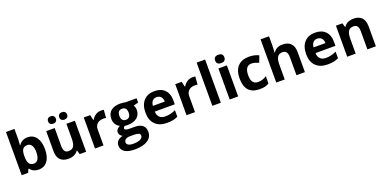

<svg xmlns="http://www.w3.org/2000/svg" viewBox="-4 -1847 6392 3174"><g transform="rotate(-20 3192.0 -260.0)"><path d="M381.8 -556.2Q478.5 -556.2 533.2 -480.7Q587.9 -405.3 587.9 -273.9Q587.9 -138.7 531.5 -64.5Q475.1 9.8 377.9 9.8Q281.7 9.8 227.1 -60.1H216.8L191.9 0H78.1V-759.8H227.1V-583Q227.1 -549.3 221.2 -475.1H227.1Q279.3 -556.2 381.8 -556.2ZM334 -437Q278.8 -437 253.4 -403.1Q228 -369.1 227.1 -291V-274.9Q227.1 -187 253.2 -148.9Q279.3 -110.8 335.9 -110.8Q381.8 -110.8 408.9 -153.1Q436 -195.3 436 -275.9Q436 -356.4 408.7 -396.7Q381.3 -437 334 -437Z M1097.7 0 1077.6 -69.8H1069.8Q1045.9 -31.7 1002 -11Q958 9.8 901.9 9.8Q805.7 9.8 756.8 -41.7Q708 -93.3 708 -189.9V-545.9H856.9V-227.1Q856.9 -168 877.9 -138.4Q898.9 -108.9 944.8 -108.9Q1007.3 -108.9 1035.2 -150.6Q1063 -192.4 1063 -289.1V-545.9H1211.9V0ZM792 -686Q792 -717.8 810.3 -734.9Q828.6 -752 859.9 -752Q892.1 -752 910.4 -733.9Q928.7 -715.8 928.7 -686Q928.7 -656.7 910.2 -638.9Q891.6 -621.1 859.9 -621.1Q828.6 -621.1 810.3 -638.2Q792 -655.3 792 -686ZM988.8 -686Q988.8 -720.2 1008.5 -736.1Q1028.3 -752 1057.6 -752Q1089.4 -752 1108.2 -734.4Q1127 -716.8 1127 -686Q1127 -656.2 1107.9 -638.7Q1088.9 -621.1 1057.6 -621.1Q1028.3 -621.1 1008.5 -637Q988.8 -652.8 988.8 -686Z M1672.9 -556.2Q1703.1 -556.2 1723.1 -551.8L1711.9 -412.1Q1693.8 -417 1668 -417Q1596.7 -417 1556.9 -380.4Q1517.1 -343.8 1517.1 -277.8V0H1368.2V-545.9H1481L1502.9 -454.1H1510.3Q1535.6 -500 1578.9 -528.1Q1622.1 -556.2 1672.9 -556.2Z M2297.4 -545.9V-470.2L2211.9 -448.2Q2235.4 -411.6 2235.4 -366.2Q2235.4 -278.3 2174.1 -229.2Q2112.8 -180.2 2003.9 -180.2L1977.1 -181.6L1955.1 -184.1Q1932.1 -166.5 1932.1 -145Q1932.1 -112.8 2014.2 -112.8H2106.9Q2196.8 -112.8 2243.9 -74.2Q2291 -35.6 2291 39.1Q2291 134.8 2211.2 187.5Q2131.3 240.2 1981.9 240.2Q1867.7 240.2 1807.4 200.4Q1747.1 160.6 1747.1 88.9Q1747.1 39.6 1777.8 6.3Q1808.6 -26.9 1868.2 -41Q1845.2 -50.8 1828.1 -73Q1811 -95.2 1811 -120.1Q1811 -151.4 1829.1 -172.1Q1847.2 -192.9 1881.3 -212.9Q1838.4 -231.4 1813.2 -272.5Q1788.1 -313.5 1788.1 -369.1Q1788.1 -458.5 1846.2 -507.3Q1904.3 -556.2 2012.2 -556.2Q2035.2 -556.2 2066.7 -552Q2098.1 -547.9 2106.9 -545.9ZM1876 77.1Q1876 107.9 1905.5 125.5Q1935.1 143.1 1988.3 143.1Q2068.4 143.1 2113.8 121.1Q2159.2 99.1 2159.2 61Q2159.2 30.3 2132.3 18.6Q2105.5 6.8 2049.3 6.8H1972.2Q1931.2 6.8 1903.6 26.1Q1876 45.4 1876 77.1ZM1930.2 -367.2Q1930.2 -322.8 1950.4 -296.9Q1970.7 -271 2012.2 -271Q2054.2 -271 2073.7 -296.9Q2093.3 -322.8 2093.3 -367.2Q2093.3 -465.8 2012.2 -465.8Q1930.2 -465.8 1930.2 -367.2Z M2613.3 -450.2Q2565.9 -450.2 2539.1 -420.2Q2512.2 -390.1 2508.3 -335H2717.3Q2716.3 -390.1 2688.5 -420.2Q2660.6 -450.2 2613.3 -450.2ZM2634.3 9.8Q2502.4 9.8 2428.2 -63Q2354 -135.7 2354 -269Q2354 -406.2 2422.6 -481.2Q2491.2 -556.2 2612.3 -556.2Q2728 -556.2 2792.5 -490.2Q2856.9 -424.3 2856.9 -308.1V-235.8H2504.9Q2507.3 -172.4 2542.5 -136.7Q2577.6 -101.1 2641.1 -101.1Q2690.4 -101.1 2734.4 -111.3Q2778.3 -121.6 2826.2 -144V-28.8Q2787.1 -9.3 2742.7 0.2Q2698.2 9.8 2634.3 9.8Z M3282.7 -556.2Q3313 -556.2 3333 -551.8L3321.8 -412.1Q3303.7 -417 3277.8 -417Q3206.5 -417 3166.7 -380.4Q3127 -343.8 3127 -277.8V0H2978V-545.9H3090.8L3112.8 -454.1H3120.1Q3145.5 -500 3188.7 -528.1Q3231.9 -556.2 3282.7 -556.2Z M3581.1 0H3432.1V-759.8H3581.1Z M3731 -687Q3731 -759.8 3812 -759.8Q3893.1 -759.8 3893.1 -687Q3893.1 -652.3 3872.8 -633.1Q3852.5 -613.8 3812 -613.8Q3731 -613.8 3731 -687ZM3886.2 0H3737.3V-545.9H3886.2Z M4264.2 9.8Q4009.3 9.8 4009.3 -270Q4009.3 -409.2 4078.6 -482.7Q4147.9 -556.2 4277.3 -556.2Q4372.1 -556.2 4447.3 -519L4403.3 -403.8Q4368.2 -418 4337.9 -427Q4307.6 -436 4277.3 -436Q4161.1 -436 4161.1 -271Q4161.1 -110.8 4277.3 -110.8Q4320.3 -110.8 4356.9 -122.3Q4393.6 -133.8 4430.2 -158.2V-30.8Q4394 -7.8 4357.2 1Q4320.3 9.8 4264.2 9.8Z M5060.5 0H4911.6V-318.8Q4911.6 -437 4823.7 -437Q4761.2 -437 4733.4 -394.5Q4705.6 -352.1 4705.6 -256.8V0H4556.6V-759.8H4705.6V-605Q4705.6 -586.9 4702.1 -520L4698.7 -476.1H4706.5Q4756.3 -556.2 4864.7 -556.2Q4960.9 -556.2 5010.7 -504.4Q5060.5 -452.6 5060.5 -356Z M5439.9 -450.2Q5392.6 -450.2 5365.7 -420.2Q5338.9 -390.1 5335 -335H5543.9Q5543 -390.1 5515.1 -420.2Q5487.3 -450.2 5439.9 -450.2ZM5460.9 9.8Q5329.1 9.8 5254.9 -63Q5180.7 -135.7 5180.7 -269Q5180.7 -406.2 5249.3 -481.2Q5317.9 -556.2 5439 -556.2Q5554.7 -556.2 5619.1 -490.2Q5683.6 -424.3 5683.6 -308.1V-235.8H5331.5Q5334 -172.4 5369.1 -136.7Q5404.3 -101.1 5467.8 -101.1Q5517.1 -101.1 5561 -111.3Q5605 -121.6 5652.8 -144V-28.8Q5613.8 -9.3 5569.3 0.2Q5524.9 9.8 5460.9 9.8Z M6308.6 0H6159.7V-318.8Q6159.7 -377.9 6138.7 -407.5Q6117.7 -437 6071.8 -437Q6009.3 -437 5981.4 -395.3Q5953.6 -353.5 5953.6 -256.8V0H5804.7V-545.9H5918.5L5938.5 -476.1H5946.8Q5971.7 -515.6 6015.4 -535.9Q6059.1 -556.2 6114.7 -556.2Q6210 -556.2 6259.3 -504.6Q6308.6 -453.1 6308.6 -356Z"/></g></svg>

Font: CAA NEO Sans
Style: Bold
Weight: 700
Version: Version 1.10